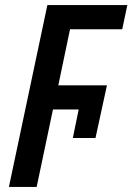

<svg xmlns="http://www.w3.org/2000/svg" viewBox="-20 -734 520 754"><path d="M15 0H124L188 -304H289L266 -192H355L400 -399H209L255 -619H460L480 -714H166Z"/></svg>

Font: Noto Sans Display SemiCondensed Medium
Style: Italic
Weight: 500
Width: 4
Italic angle: -12°
Designer: Monotype Design Team
Foundry: Monotype Imaging Inc.
Version: Version 1.900